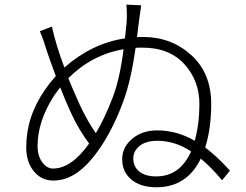

<svg xmlns="http://www.w3.org/2000/svg" viewBox="-20 -791 1040 811"><path d="M639.6 -45.9Q740.2 -45.9 787.1 -151.4Q719.7 -196.3 644.5 -196.3Q595.7 -196.3 569.3 -174.3Q543 -152.3 543 -122.1Q543 -86.9 568.4 -66.4Q593.8 -45.9 639.6 -45.9ZM457 -381.8Q486.3 -459 502 -583Q369.1 -560.5 268.6 -460.9Q278.3 -434.6 316.4 -349.6Q349.6 -278.3 384.8 -228.5Q421.9 -290 457 -381.8ZM204.1 -79.1Q281.2 -79.1 356.4 -184.6Q312.5 -243.2 279.3 -315.4Q254.9 -368.2 234.4 -421.9Q209 -388.7 207 -384.8Q138.7 -277.3 138.7 -174.8Q138.7 -132.8 158.2 -106Q177.7 -79.1 204.1 -79.1ZM566.4 -696.3 558.6 -633.8Q566.4 -634.8 585 -634.8Q703.1 -634.8 787.6 -558.6Q872.1 -482.4 872.1 -352.5Q872.1 -247.1 846.7 -168Q895.5 -131.8 951.2 -70.3L918 -29.3Q872.1 -85 828.1 -121.1Q769.5 0 640.6 0Q574.2 0 535.2 -32.2Q496.1 -64.5 496.1 -119.1Q496.1 -168.9 538.1 -204.6Q580.1 -240.2 643.6 -240.2Q727.5 -240.2 802.7 -196.3Q822.3 -268.6 822.3 -351.6Q822.3 -450.2 758.8 -520Q695.3 -589.8 582 -589.8Q561.5 -589.8 552.7 -588.9Q533.2 -450.2 501 -363.3Q447.3 -216.8 370.1 -122.6Q293 -28.3 205.1 -28.3Q155.3 -28.3 123 -67.4Q90.8 -106.4 90.8 -168.9Q90.8 -298.8 170.9 -413.1Q189.5 -440.4 215.8 -469.7Q190.4 -538.1 181.6 -564.5Q164.1 -622.1 148.4 -659.2L199.2 -678.7Q216.8 -598.6 252 -505.9Q369.1 -608.4 507.8 -628.9Q509.8 -644.5 514.6 -693.4Q517.6 -735.4 513.7 -771.5L576.2 -768.6Q575.2 -764.6 566.4 -696.3Z"/></svg>

Font: GenEi Gothic M Light
Style: Regular
Weight: 300
Designer: o_tamon (Modified); [Source Han Sans]
Ryoko NISHIZUKA  (kana & ideographs); Paul D. Hunt (Latin, Greek & Cyrillic); Wenl
Version: Version 1.1a;Original Version 1.004